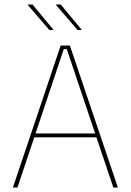

<svg xmlns="http://www.w3.org/2000/svg" viewBox="-20 -844 588 864"><path d="M38 0 253 -639H294.5L510.5 0H490L280.5 -623H267L58.5 0ZM127 -226V-243.5H421V-226ZM126.5 -823.5 221 -709.5V-709H202L103.5 -823.5ZM253.5 -823.5 348 -709.5V-709H329L230.5 -823.5Z"/></svg>

Font: Anek Latin Thin
Style: Regular
Weight: 250
Designer: Yesha Goshar
Foundry: Ek Type
Version: Version 1.003